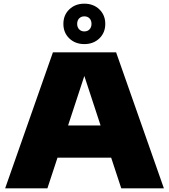

<svg xmlns="http://www.w3.org/2000/svg" viewBox="-20 -1025 920 1045"><path d="M8 0 268 -740H612L872 0H640L585 -167H293L238 0ZM350.5 -342H527.5L439 -611.5ZM439 -785Q389.5 -785 357.2 -816Q325 -847 325 -895Q325 -943 357.2 -974Q389.5 -1005 439 -1005Q488.5 -1005 520.8 -974Q553 -943 553 -895Q553 -847 520.8 -816Q488.5 -785 439 -785ZM439 -854Q456.5 -854 467.2 -865.2Q478 -876.5 478 -895Q478 -914 467.2 -925Q456.5 -936 439 -936Q422 -936 411 -925Q400 -914 400 -895Q400 -876.5 411 -865.2Q422 -854 439 -854Z"/></svg>

Font: Encode Sans Expanded Black
Style: Regular
Weight: 900
Width: 7
Designer: Multiple Designers
Foundry: Impallari Type
Version: Version 3.000; ttfautohint (v1.8.3) -l 8 -r 50 -G 200 -x 14 